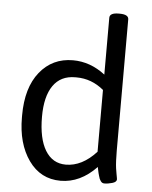

<svg xmlns="http://www.w3.org/2000/svg" viewBox="-54 -797 672 848"><g transform="rotate(5 282.5 -373.0)"><path d="M398 -136V-410Q344 -455 277 -455H271Q207 -455 173.5 -407Q140 -359 140 -269Q140 -172 172 -119.5Q204 -67 263 -67Q335 -67 398 -136ZM494 -22Q494 -10 475 -4.5Q456 1 440 1Q435 1 431 -1Q427 -3 423.5 -8Q420 -13 418 -17.5Q416 -22 414 -30Q412 -38 410.5 -42.5Q409 -47 407.5 -56.5Q406 -66 405 -69Q333 6 246 6Q157 6 104.5 -68Q52 -142 52 -258V-267Q52 -390 108 -459.5Q164 -529 255 -529Q332 -529 398 -478V-730Q398 -752 438 -752H442Q482 -752 482 -730V-148Q482 -125 483 -104Q484 -83 486 -69.5Q488 -56 490 -45.5Q492 -35 493 -29Q494 -23 494 -22Z"/></g></svg>

Font: mmAsap
Style: Regular
Weight: 400
Designer: Pablo Cosgaya
Foundry: Omnibus-Type
Version: Version 1.001